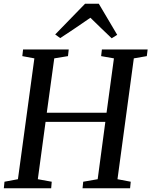

<svg xmlns="http://www.w3.org/2000/svg" viewBox="-26 -1008 810 1028"><path d="M-5.5 0 -2 -35 70 -48.5 158 -695.5 93.5 -707.5 97.5 -743H342L338 -707.5L264.5 -695.5L224.5 -404.5H544.5L584 -695.5L515.5 -707.5L519.5 -743H764.5L760 -707.5L690.5 -695.5L603 -48.5L674 -35L670.5 0H416L419.5 -35L497 -48.5L538 -355.5H218L176.5 -48.5L251 -35L248 0ZM269.5 -823.5 429.5 -988H503L601.5 -821.5L572 -803Q543.5 -830 514.8 -857.8Q486 -885.5 458 -913Q419.5 -886 379.2 -859Q339 -832 296.5 -804Z"/></svg>

Font: Merriweather 60pt
Style: Italic
Weight: 400
Italic angle: -7.8°
Version: Version 2.101